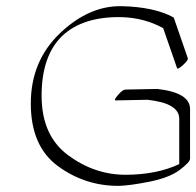

<svg xmlns="http://www.w3.org/2000/svg" viewBox="-20 -566 638 624"><path d="M562.5 -32.7V-180.7Q562 -230.5 459.5 -241.7L356.4 -239.7Q348.1 -239.7 363.5 -257.3Q378.9 -274.9 387.2 -274.9L490.7 -276.9Q490.7 -276.9 491.2 -276.9Q597.2 -265.1 597.7 -211.9V-50.3Q597.7 -39.1 564 -13.7Q530.3 11.7 464.8 24.7Q399.4 37.6 364.7 38.1Q255.4 38.1 167.7 -26.6Q80.1 -91.3 80.1 -229.5Q80.1 -367.7 175 -458Q270 -548.3 375.7 -545.9Q481.4 -543.5 544.4 -509.3Q544.9 -508.8 544.9 -508.3L590.3 -377Q592.3 -370.6 575.7 -355.5Q559.1 -340.3 555.7 -343.8L510.3 -474.6Q448.7 -508.3 375 -510.3Q250 -512.7 182.6 -449.7Q115.2 -384.8 115.2 -254.9Q115.2 -125 201.7 -61.3Q288.1 2.4 389.2 2Q490.2 1.5 562.5 -32.7Z"/></svg>

Font: ML-NILA02
Style: Regular
Weight: 400
Version: Version ML-NILA02 1.0